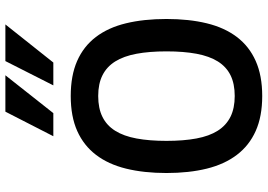

<svg xmlns="http://www.w3.org/2000/svg" viewBox="-159 -811 984 706"><g transform="rotate(-90 333.0 -458.0)"><path d="M616.2 -337.9Q616.2 -254.9 600.3 -189.7Q584.5 -124.5 550 -79.1Q515.6 -33.7 461.9 -9.8Q408.2 14.2 333 14.2Q257.8 14.2 204.3 -9.8Q150.9 -33.7 116.5 -79.1Q82 -124.5 65.9 -189.7Q49.8 -254.9 49.8 -337.9Q49.8 -420.9 65.9 -486.3Q82 -551.8 116.5 -596.9Q150.9 -642.1 204.3 -666Q257.8 -689.9 333 -689.9Q408.2 -689.9 461.9 -666.3Q515.6 -642.6 550 -597.4Q584.5 -552.2 600.3 -486.8Q616.2 -421.4 616.2 -337.9ZM497.1 -337.9Q497.1 -400.9 488.3 -448Q479.5 -495.1 460 -526.4Q440.4 -557.6 409.2 -573.2Q377.9 -588.9 333 -588.9Q287.6 -588.9 256.1 -573.2Q224.6 -557.6 205.1 -526.4Q185.5 -495.1 176.8 -448Q168 -400.9 168 -337.9Q168 -274.9 176.8 -227.8Q185.5 -180.7 205.3 -149.4Q225.1 -118.2 256.6 -102.5Q288.1 -86.9 333 -86.9Q377.9 -86.9 409.2 -102.3Q440.4 -117.7 460 -148.9Q479.5 -180.2 488.3 -227.3Q497.1 -274.4 497.1 -337.9ZM456.1 -753.9H372.1L461.4 -930.2H596.2ZM270 -753.9H185.1L275.4 -930.2H409.2Z"/></g></svg>

Font: Clear Sans Medium
Style: Regular
Weight: 500
Foundry: Intel Corporation
Version: Version 1.00